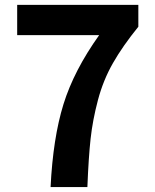

<svg xmlns="http://www.w3.org/2000/svg" viewBox="-20 -760 629 780"><path d="M335 0H185.5Q195.3 -199.2 237.8 -336.4Q280.3 -473.6 382.8 -617.2H49.8V-740.2H542V-651.4Q478.5 -573.2 439 -503.9Q399.4 -434.6 377.9 -353.5Q356.4 -272.5 348.1 -196.8Q339.8 -121.1 335 0Z"/></svg>

Font: Nasu
Style: Bold
Weight: 700
Designer: Ryoko NISHIZUKA (kana &amp; ideographs); Paul D. Hunt (Latin, Greek &amp; Cyrillic); Wenlong ZHANG (bopomofo); Sandoll C
Version: Version 2014.1215